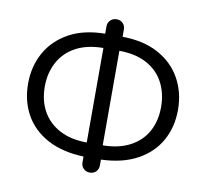

<svg xmlns="http://www.w3.org/2000/svg" viewBox="-89 -916 1120 1042"><g transform="rotate(10 470.5 -395.5)"><path d="M481 -53V-131H511Q600 -131 663 -163.5Q726 -196 758.5 -254.5Q791 -313 791 -391Q791 -466 759.5 -525.5Q728 -585 665.5 -618.5Q603 -652 511 -652H476V-730H512Q632 -730 715 -685.5Q798 -641 841 -564Q884 -487 884 -391Q884 -296 842 -221Q800 -146 718.5 -101.5Q637 -57 518 -53ZM424 -53Q305 -57 223 -101.5Q141 -146 99.5 -221Q58 -296 58 -391Q58 -487 101 -563.5Q144 -640 226.5 -685Q309 -730 430 -730H466V-652H431Q339 -652 276.5 -618.5Q214 -585 182 -525.5Q150 -466 150 -391Q150 -313 183 -254.5Q216 -196 278.5 -163.5Q341 -131 431 -131H461V-53ZM471 27Q451 27 437 13.5Q423 0 423 -21V-70L427 -107V-669L423 -696V-770Q423 -791 437 -804.5Q451 -818 471 -818Q492 -818 505.5 -804.5Q519 -791 519 -770V-687L515 -661V-116L519 -86V-21Q519 0 505.5 13.5Q492 27 471 27Z"/></g></svg>

Font: Comfortaa SemiBold
Style: Regular
Weight: 600
Designer: Johan Aakerlund
Foundry: Johan Aakerlund
Version: Version 3.104; ttfautohint (v1.8.1.43-b0c9)